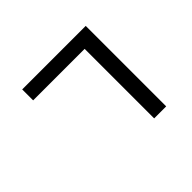

<svg xmlns="http://www.w3.org/2000/svg" viewBox="-157 -1013 1313 1313"><g transform="rotate(-45 499.5 -356.0)"><path d="M174.8 -745.1H789.1V33.2H672.9V-639.2H174.8Z"/></g></svg>

Font: UDEV Gothic 35
Style: Bold
Weight: 700
Version: v2.1.0; ttfautohint (v1.8.4.7-5d5b-dirty) -l 6 -r 45 -G 200 